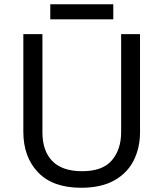

<svg xmlns="http://www.w3.org/2000/svg" viewBox="-20 -875 771 905"><path d="M640 -252Q640 -178 610 -118.5Q580 -59 518.5 -24.5Q457 10 362 10Q229 10 159.5 -62.5Q90 -135 90 -254V-714H180V-251Q180 -164 226.5 -116Q273 -68 367 -68Q464 -68 507.5 -119.5Q551 -171 551 -252V-714H640ZM514 -855V-784H217V-855Z"/></svg>

Font: Noto Sans Symbols 2
Style: Regular
Weight: 400
Designer: Monotype Design Team
Foundry: Monotype Imaging Inc.
Version: Version 2.008; ttfautohint (v1.8.4.7-5d5b)